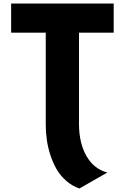

<svg xmlns="http://www.w3.org/2000/svg" viewBox="-20 -845 709 1086"><path d="M43 -660.2V-825.2H623V-660.2H426.8V-140.1Q427.7 -34.2 469.5 38.3Q511.2 110.8 586.9 130.9L429.2 221.2Q387.7 207 354.5 177.7Q321.3 148.4 300 111.8Q278.8 75.2 264.6 31Q250.5 -13.2 244.6 -55.4Q238.8 -97.7 238.8 -140.1V-660.2Z"/></svg>

Font: Hussar Preview
Style: Bold
Weight: 700
Foundry: Cannot Into Space Fonts, PlusOne Fonts
Version: Version 2.29RC2 "Millennial"